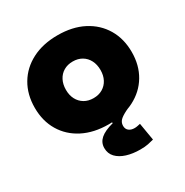

<svg xmlns="http://www.w3.org/2000/svg" viewBox="-182 -726 1062 1102"><g transform="rotate(-30 349.0 -175.0)"><path d="M349 12.5Q251.5 12.5 179.2 -24.5Q107 -61.5 67.5 -127.8Q28 -194 28 -281.5Q28 -369.5 67.5 -436.2Q107 -503 179.2 -540.2Q251.5 -577.5 349 -577.5Q447 -577.5 519 -540.2Q591 -503 630.8 -436.2Q670.5 -369.5 670.5 -281.5Q670.5 -194 631 -127.8Q591.5 -61.5 519.2 -24.5Q447 12.5 349 12.5ZM349 -161Q383.5 -161 409.2 -176.2Q435 -191.5 449.2 -218.5Q463.5 -245.5 463.5 -281.5Q463.5 -318 449.2 -345.5Q435 -373 409.2 -388.2Q383.5 -403.5 349 -403.5Q314.5 -403.5 288.8 -388.2Q263 -373 248.8 -345.5Q234.5 -318 234.5 -281.5Q234.5 -245.5 248.8 -218.5Q263 -191.5 288.8 -176.2Q314.5 -161 349 -161ZM505 99.5 524.5 215Q507 220 486.2 224.2Q465.5 228.5 434 228.5Q384 228.5 344.2 216Q304.5 203.5 281.2 179Q258 154.5 258 118Q258 82 285.2 57.8Q312.5 33.5 371.5 18L365 -20L496 -14.5Q454.5 3.5 434.8 20Q415 36.5 415 61Q415 82.5 429.2 94Q443.5 105.5 466.5 105.5Q476.5 105.5 486.2 103.5Q496 101.5 505 99.5Z"/></g></svg>

Font: Hepta Slab ExtraLight ExtraBold
Style: Regular
Weight: 800
Version: Version 1.102